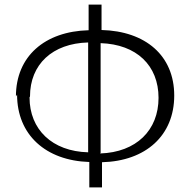

<svg xmlns="http://www.w3.org/2000/svg" viewBox="-20 -774 831 832"><path d="M54 -364C54 -190 178 -78 367 -72V38H422V-71C612 -76 735 -187 735 -360C735 -533 611 -639 420 -644V-754H364V-643C174 -638 49 -530 49 -356ZM110 -356C110 -495 207 -586 362 -590V-114C206 -118 108 -213 108 -352ZM416 -112V-587C572 -582 667 -490 667 -350C667 -210 571 -114 414 -109Z"/></svg>

Font: GenEiGothic-pro-Light
Style: Regular
Weight: 300
Designer: Ryoko NISHIZUKA (kana & ideographs); Paul D. Hunt (Latin, Greek & Cyrillic); Wenlong ZHANG (bopomofo); Sandoll Communica
Foundry: Adobe Systems Incorporated; o_tamon
Version: Version 1.000.140830